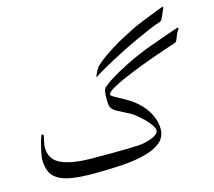

<svg xmlns="http://www.w3.org/2000/svg" viewBox="-114 -876 1227 1103"><g transform="rotate(-15 499.5 -324.5)"><path d="M999 -592.8Q988.8 -580.1 983.2 -567.9Q977.5 -555.7 974.1 -545.4Q970.7 -535.2 966.8 -527.6Q962.9 -520 956.1 -517.6Q936 -511.2 906.7 -501.5Q877.4 -491.7 842.8 -479.5Q808.1 -467.3 770.8 -453.9Q733.4 -440.4 697.8 -426Q662.1 -411.6 629.9 -397.5Q597.7 -383.3 573 -370.6Q548.3 -357.9 534.2 -346.9Q520 -335.9 520 -327.6Q520 -321.8 530.8 -314.9Q541.5 -308.1 558.6 -299.1Q575.7 -290 597.2 -278.1Q618.7 -266.1 641.1 -250Q662.6 -234.4 682.1 -214.1Q701.7 -193.8 716.6 -170.2Q731.4 -146.5 740.5 -118.9Q749.5 -91.3 749.5 -62Q749.5 -13.7 714.4 15.6Q679.2 44.9 619.4 60.8Q559.6 76.7 480.5 81.8Q401.4 86.9 314 86.9Q236.8 86.9 185.5 78.9Q134.3 70.8 103.3 52.2Q72.3 33.7 59.3 3.7Q46.4 -26.4 46.4 -70.3Q46.4 -74.7 48.3 -86.9Q50.3 -99.1 53.5 -114.3Q56.6 -129.4 60.5 -146Q64.5 -162.6 68.6 -176.3Q72.8 -189.9 76.4 -198.7Q80.1 -207.5 83 -207.5Q86.4 -207.5 88.6 -204.8Q90.8 -202.1 90.8 -199.2Q90.8 -196.8 88.9 -189Q86.9 -181.2 85 -171.1Q83 -161.1 81.1 -150.1Q79.1 -139.2 79.1 -130.9Q79.1 -99.1 91.8 -74.7Q104.5 -50.3 134 -33.9Q163.6 -17.6 212.6 -8.8Q261.7 0 334 0H454.1Q504.9 0 540.3 -1Q575.7 -2 598.4 -3.2Q621.1 -4.4 636.2 -7.8Q661.1 -13.2 678 -19.5Q694.8 -25.9 705.1 -33Q715.3 -40 720 -46.9Q724.6 -53.7 724.6 -59.1Q724.6 -71.3 714.6 -87.2Q704.6 -103 690.4 -118.9Q676.3 -134.8 660.2 -148.9Q644 -163.1 632.3 -172.9Q618.7 -183.6 601.6 -192.9Q584.5 -202.1 568.1 -210.2Q551.8 -218.3 537.6 -225.6Q523.4 -232.9 516.1 -239.3Q503.4 -249 498.5 -262.5Q493.7 -275.9 493.7 -302.2Q493.7 -331.1 496.3 -349.1Q499 -367.2 506.8 -374.5Q524.9 -390.6 550.5 -407.5Q576.2 -424.3 606 -440.7Q635.7 -457 667.5 -472.9Q699.2 -488.8 730 -502.2Q760.7 -515.6 787.6 -526.4Q814.5 -537.1 835.4 -543.9Q843.8 -546.4 858.2 -551.5Q872.6 -556.6 889.6 -563Q906.7 -569.3 924.6 -575.4Q942.4 -581.5 957.3 -586.7Q972.2 -591.8 981.9 -595Q991.7 -598.1 993.7 -598.1Q995.6 -598.1 996.3 -596.4Q997.1 -594.7 999 -592.8ZM944.8 -730.5Q944.8 -730 940.4 -721.2Q936 -712.4 926.8 -689.9Q921.4 -677.2 915.8 -667.7Q910.2 -658.2 900.9 -655.8Q874.5 -647.5 837.4 -631.8Q800.3 -616.2 758.1 -596.9Q715.8 -577.6 672.9 -556.2Q629.9 -534.7 591.3 -513.9Q552.7 -493.2 522.2 -475.6Q491.7 -458 476.1 -446.8Q474.1 -444.8 472.2 -444.8Q470.7 -444.8 471.2 -446.8Q471.2 -450.2 474.6 -458.3Q478 -466.3 482.9 -475.6Q487.8 -484.9 492.7 -492.7Q497.6 -500.5 501 -503.4Q520.5 -522 550.3 -543.7Q580.1 -565.4 614.7 -586.7Q649.4 -607.9 685.5 -627.2Q721.7 -646.5 753.9 -662.1Q761.7 -666 778.1 -672.9Q794.4 -679.7 814.5 -688Q834.5 -696.3 856.2 -704.6Q877.9 -712.9 896 -720Q914.1 -727.1 925.8 -731.7Q937.5 -736.3 939.5 -736.3Q944.8 -736.3 944.8 -730.5Z"/></g></svg>

Font: Accordance
Style: Regular
Weight: 400
Version: Version 1.1 (build May 11, 2018) Miklal Software Solutions, 